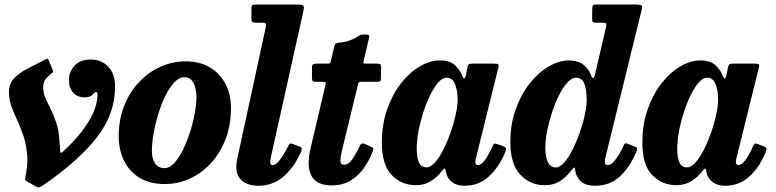

<svg xmlns="http://www.w3.org/2000/svg" viewBox="-20 -800 3416 845"><path d="M352 -371.5Q321 -371.5 301.8 -392.5Q282.5 -413.5 283.5 -450.5Q284 -484 308.2 -511Q332.5 -538 379 -538Q426.5 -538 456.5 -506.5Q486.5 -475 486.5 -418Q486.5 -299.5 407.2 -196.5Q328 -93.5 169.5 15.5Q159.5 22.5 152.8 24.2Q146 26 136 19.5L96.5 -3Q90.5 -6.5 90.5 -9.8Q90.5 -13 92 -22Q95.5 -40 98.5 -63.5Q101.5 -87 100 -112.5Q96 -164 83.2 -202Q70.5 -240 55.8 -271Q41 -302 30.2 -331.5Q19.5 -361 19.5 -395.5Q19.5 -431 41.2 -454.5Q63 -478 99.2 -497Q135.5 -516 178 -537.5Q186.5 -542.5 188.8 -542Q191 -541.5 195.5 -532.5L210 -496Q213.5 -488 214 -485.2Q214.5 -482.5 208 -477.5Q196.5 -469 183.2 -454.8Q170 -440.5 170 -416.5Q170 -391.5 179.8 -369Q189.5 -346.5 203 -320.2Q216.5 -294 228 -259Q239.5 -224 242 -174Q243 -163 243.8 -151.8Q244.5 -140.5 245 -133.5Q246 -127.5 248.5 -127.2Q251 -127 258.5 -133.5Q328 -198 368.5 -262.8Q409 -327.5 409 -383.5Q409 -395 402.5 -395Q396.5 -395 387 -383.2Q377.5 -371.5 352 -371.5Z M502.5 -201.5Q502.5 -273 526 -333.2Q549.5 -393.5 590.8 -437.5Q632 -481.5 685.2 -505.8Q738.5 -530 797.5 -530Q858.5 -530 903.2 -503.8Q948 -477.5 972.2 -431Q996.5 -384.5 996.5 -323.5Q996.5 -251.5 973.8 -190.5Q951 -129.5 910.8 -84.5Q870.5 -39.5 817.5 -14.8Q764.5 10 704.5 10Q639.5 10 594.2 -17.5Q549 -45 525.8 -92.8Q502.5 -140.5 502.5 -201.5ZM648.5 -136.5Q648.5 -100.5 662.8 -80.2Q677 -60 704.5 -60Q726 -60 746.2 -81.8Q766.5 -103.5 784.2 -138.8Q802 -174 815.5 -216Q829 -258 836.8 -299.5Q844.5 -341 844.5 -374Q844.5 -410.5 831.5 -435.2Q818.5 -460 791.5 -460Q768 -460 746.8 -437.2Q725.5 -414.5 707.5 -377.5Q689.5 -340.5 676.2 -297Q663 -253.5 655.8 -211.2Q648.5 -169 648.5 -136.5Z M1314.5 -748 1173.5 -114.5Q1172 -109 1170.5 -99.8Q1169 -90.5 1169 -86.5Q1169 -73.5 1180 -73.5Q1194.5 -73.5 1211.2 -95.5Q1228 -117.5 1246.5 -153.5Q1251.5 -164 1255 -167Q1258.5 -170 1269 -166L1297 -155.5Q1307 -152 1308 -146.5Q1309 -141 1304.5 -130.5Q1272 -59.5 1225.2 -21Q1178.5 17.5 1118 17.5Q1072 17.5 1046 -3.8Q1020 -25 1020 -65.5Q1020 -75.5 1022.2 -89.8Q1024.5 -104 1027 -114.5L1148.5 -675Q1152 -690 1150 -695Q1148 -700 1132 -700H1107.5Q1094.5 -700 1090.5 -703.2Q1086.5 -706.5 1086.5 -720V-761Q1086.5 -773.5 1090.5 -776.8Q1094.5 -780 1106 -780H1287Q1312.5 -780 1315.8 -774.2Q1319 -768.5 1314.5 -748Z M1374 -520H1420.5Q1432.5 -520 1433.8 -523.2Q1435 -526.5 1437 -535.5L1451.5 -597Q1454 -606.5 1457.2 -608.5Q1460.5 -610.5 1470.5 -612Q1500.5 -614.5 1521.2 -622.8Q1542 -631 1553.5 -638.5Q1564 -645.5 1568 -646.8Q1572 -648 1586.5 -648Q1599 -648 1602.8 -645.8Q1606.5 -643.5 1604.5 -634L1581 -536Q1578.5 -526 1579.5 -523Q1580.5 -520 1592 -520H1639.5Q1650 -520 1653.5 -517.5Q1657 -515 1657 -503.5L1656.5 -460.5Q1656.5 -446.5 1653.5 -443.2Q1650.5 -440 1637 -440H1570.5Q1561.5 -440 1559.2 -437Q1557 -434 1555 -426L1483 -128.5Q1478 -108.5 1478 -91.8Q1478 -75 1495 -75Q1514.5 -75 1531.8 -100.8Q1549 -126.5 1561 -153Q1565 -161.5 1569.2 -166.2Q1573.5 -171 1584.5 -166.5L1611.5 -154.5Q1622 -150.5 1622.8 -146.2Q1623.5 -142 1618.5 -129Q1603.5 -90.5 1579.2 -57.2Q1555 -24 1520.5 -4Q1486 16 1440.5 16Q1374 16 1351.2 -25.2Q1328.5 -66.5 1346 -143.5L1411.5 -422.5Q1414 -431.5 1413 -435.8Q1412 -440 1400 -440H1370Q1360 -440 1356.5 -443.2Q1353 -446.5 1353 -458.5V-501.5Q1353 -513.5 1357.8 -516.8Q1362.5 -520 1374 -520Z M2203 -129.5Q2176 -63.5 2131.2 -23Q2086.5 17.5 2024 17.5Q1990.5 17.5 1970.5 2Q1950.5 -13.5 1944.5 -35Q1943 -41.5 1942.2 -45.2Q1941.5 -49 1941 -52Q1939 -59 1935.5 -57.8Q1932 -56.5 1925 -47.5Q1904.5 -20.5 1876 -2.8Q1847.5 15 1811 15Q1746.5 15 1703.5 -30Q1660.5 -75 1660.5 -172.5Q1660.5 -251 1683.2 -317Q1706 -383 1743.5 -431.5Q1781 -480 1826.2 -507Q1871.5 -534 1916 -534Q1959.5 -534 1981.8 -513.5Q2004 -493 2013.5 -468.5Q2018 -455.5 2022.5 -454.5Q2027 -453.5 2031 -472L2038 -505.5Q2039.5 -513.5 2043.2 -516.8Q2047 -520 2057.5 -520H2154.5Q2171 -520 2173.5 -516Q2176 -512 2172.5 -499L2075.5 -107.5Q2074 -103 2073 -96.8Q2072 -90.5 2072 -86.5Q2072 -73.5 2084 -73.5Q2097.5 -73.5 2113.5 -94.8Q2129.5 -116 2147 -155Q2151.5 -165.5 2154.8 -167.5Q2158 -169.5 2169.5 -165.5L2195.5 -156Q2205.5 -152 2206.8 -147.2Q2208 -142.5 2203 -129.5ZM1994 -362.5Q1994 -400 1983 -429Q1972 -458 1945 -458Q1927 -458 1908.2 -436.5Q1889.5 -415 1872.5 -379.8Q1855.5 -344.5 1842.2 -303Q1829 -261.5 1821.5 -220.8Q1814 -180 1814 -147.5Q1814 -107 1823.5 -85.2Q1833 -63.5 1857 -63.5Q1875 -63 1894.2 -84.8Q1913.5 -106.5 1931.2 -141.5Q1949 -176.5 1963.2 -217.2Q1977.5 -258 1985.8 -296.2Q1994 -334.5 1994 -362.5Z M2780.5 -132Q2752 -64 2708 -23.2Q2664 17.5 2599 17.5Q2561 17.5 2540 1Q2519 -15.5 2513 -41.5Q2512 -47 2511.5 -51.2Q2511 -55.5 2510 -58.5Q2508 -69 2496.5 -52.5Q2475 -23.5 2446.2 -4.2Q2417.5 15 2376 15Q2314 15 2270 -31.2Q2226 -77.5 2226 -175Q2226 -253.5 2249.5 -319Q2273 -384.5 2311.2 -432.8Q2349.5 -481 2394.8 -507.5Q2440 -534 2484 -534Q2524 -534 2547.8 -514.8Q2571.5 -495.5 2580 -472Q2591 -440.5 2598.5 -472L2647 -680Q2649.5 -690.5 2647.8 -695.2Q2646 -700 2633 -700H2603Q2592.5 -700 2589 -703.5Q2585.5 -707 2586 -720L2586.5 -760.5Q2587 -771.5 2589.2 -775.8Q2591.5 -780 2601.5 -780H2777.5Q2798.5 -780 2803.2 -776Q2808 -772 2803.5 -754.5L2645.5 -111Q2642 -98 2642 -88.5Q2642 -73.5 2654 -73.5Q2670 -73.5 2688.5 -97Q2707 -120.5 2724.5 -159Q2728 -167.5 2731.2 -168.8Q2734.5 -170 2742.5 -167.5L2773 -155Q2782.5 -152 2783.5 -147.2Q2784.5 -142.5 2780.5 -132ZM2562 -361.5Q2562 -398.5 2552.8 -428.2Q2543.5 -458 2514.5 -458Q2496 -457.5 2476.8 -436.5Q2457.5 -415.5 2440.2 -381Q2423 -346.5 2409.5 -305.2Q2396 -264 2388 -223.2Q2380 -182.5 2380 -150Q2380 -108.5 2391.5 -85.8Q2403 -63 2426 -63Q2444 -63 2463 -84.5Q2482 -106 2499.5 -140.8Q2517 -175.5 2531.2 -215.8Q2545.5 -256 2553.8 -294.5Q2562 -333 2562 -361.5Z M3349.5 -129.5Q3322.5 -63.5 3277.8 -23Q3233 17.5 3170.5 17.5Q3137 17.5 3117 2Q3097 -13.5 3091 -35Q3089.5 -41.5 3088.8 -45.2Q3088 -49 3087.5 -52Q3085.5 -59 3082 -57.8Q3078.5 -56.5 3071.5 -47.5Q3051 -20.5 3022.5 -2.8Q2994 15 2957.5 15Q2893 15 2850 -30Q2807 -75 2807 -172.5Q2807 -251 2829.8 -317Q2852.5 -383 2890 -431.5Q2927.5 -480 2972.8 -507Q3018 -534 3062.5 -534Q3106 -534 3128.2 -513.5Q3150.5 -493 3160 -468.5Q3164.5 -455.5 3169 -454.5Q3173.5 -453.5 3177.5 -472L3184.5 -505.5Q3186 -513.5 3189.8 -516.8Q3193.5 -520 3204 -520H3301Q3317.5 -520 3320 -516Q3322.5 -512 3319 -499L3222 -107.5Q3220.5 -103 3219.5 -96.8Q3218.5 -90.5 3218.5 -86.5Q3218.5 -73.5 3230.5 -73.5Q3244 -73.5 3260 -94.8Q3276 -116 3293.5 -155Q3298 -165.5 3301.2 -167.5Q3304.5 -169.5 3316 -165.5L3342 -156Q3352 -152 3353.2 -147.2Q3354.5 -142.5 3349.5 -129.5ZM3140.5 -362.5Q3140.5 -400 3129.5 -429Q3118.5 -458 3091.5 -458Q3073.5 -458 3054.8 -436.5Q3036 -415 3019 -379.8Q3002 -344.5 2988.8 -303Q2975.5 -261.5 2968 -220.8Q2960.5 -180 2960.5 -147.5Q2960.5 -107 2970 -85.2Q2979.5 -63.5 3003.5 -63.5Q3021.5 -63 3040.8 -84.8Q3060 -106.5 3077.8 -141.5Q3095.5 -176.5 3109.8 -217.2Q3124 -258 3132.2 -296.2Q3140.5 -334.5 3140.5 -362.5Z"/></svg>

Font: Besley* Narrow
Style: Bold Italic
Weight: 700
Width: 4
Italic angle: -13°
Designer: Owen Earl
Foundry: indestructible type*
Version: Version 3.000; ttfautohint (v1.8.3)